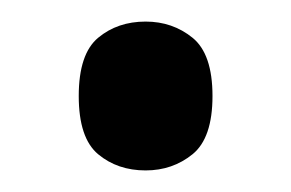

<svg xmlns="http://www.w3.org/2000/svg" viewBox="-20 -445 270 178"><path d="M115 -287Q89 -287 71 -302Q53 -317 53 -356Q53 -395 71 -410Q89 -425 115 -425Q140 -425 158.5 -410Q177 -395 177 -356Q177 -317 158.5 -302Q140 -287 115 -287Z"/></svg>

Font: Noto Serif Bengali ExtraCondensed SemiBold
Style: Regular
Weight: 600
Width: 2
Designer: Juan Bruce, Universal Thirst, Indian Type Foundry and the Monotype Design Team.
Foundry: Monotype Imaging Inc.
Version: Version 2.003; ttfautohint (v1.8.4.7-5d5b)